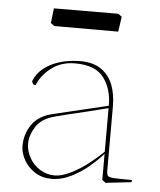

<svg xmlns="http://www.w3.org/2000/svg" viewBox="-51 -732 656 787"><g transform="rotate(5 277.0 -339.0)"><path d="M60 -114Q60 -164 87.5 -203Q115 -242 172 -255L398 -309Q399 -375 365 -422.5Q331 -470 246 -470Q188 -470 147.5 -438.5Q107 -407 92 -367L82 -369L76 -381Q87 -412 114.5 -434.5Q142 -457 181.5 -469Q221 -481 266 -481Q320 -481 353 -457.5Q386 -434 400.5 -395.5Q415 -357 415 -308V-46Q415 -28 419.5 -22.5Q424 -17 442.5 -15.5Q461 -14 519 -14L518 -5L412 7L398 -4Q398 -6 398 -6.5Q398 -7 398 -9Q398 -44 398 -60.5Q398 -77 398 -111Q375 -85 343.5 -58Q312 -31 271.5 -10.5Q231 10 190 10Q151 10 121.5 -9Q92 -28 76 -57Q60 -86 60 -114ZM398 -120V-299Q371 -292 357.5 -289Q344 -286 318 -279Q231 -259 180 -245Q127 -231 104.5 -195.5Q82 -160 82 -126Q82 -96 97.5 -68Q113 -40 140.5 -22.5Q168 -5 202 -5Q230 -5 267.5 -23.5Q305 -42 339.5 -69Q374 -96 398 -120ZM147 -615 132 -626 139 -687 404 -688 419 -677 410 -615Z"/></g></svg>

Font: TMT Limkin
Style: Regular
Weight: 400
Designer: Gabriel Drozdov
Version: Version 1.000;Glyphs 3.1.2 (3151)